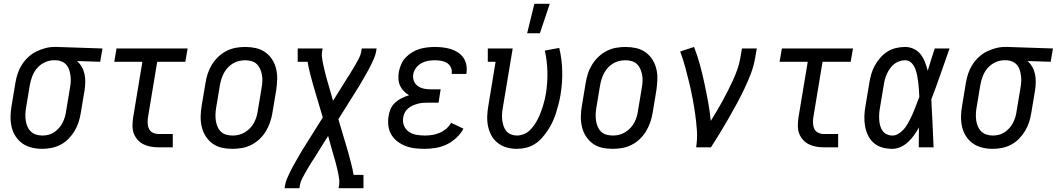

<svg xmlns="http://www.w3.org/2000/svg" viewBox="-20 -775 5559 1010"><path d="M202 8Q174 8 147 1.5Q120 -5 98.5 -20Q77 -35 62 -58Q47 -81 41 -107.5Q35 -134 35.5 -162.5Q36 -191 41 -219L61 -339Q65 -364 73 -388Q81 -412 94.5 -433.5Q108 -455 127.5 -473.5Q147 -492 170 -503.5Q193 -515 217.5 -521.5Q242 -528 267 -528H281L519 -520L507 -450L385 -454Q400 -441 410 -423.5Q420 -406 424.5 -385.5Q429 -365 428.5 -343.5Q428 -322 425 -301L405 -181Q401 -156 393.5 -132.5Q386 -109 372.5 -86.5Q359 -64 340.5 -45Q322 -26 299 -14Q276 -2 251 3Q226 8 202 8ZM203 -62Q219 -62 235 -66Q251 -70 265 -79.5Q279 -89 290.5 -102Q302 -115 309.5 -130Q317 -145 321.5 -160.5Q326 -176 328 -192L348 -312Q351 -328 352 -344Q353 -360 351 -375.5Q349 -391 344.5 -406Q340 -421 330.5 -432.5Q321 -444 307 -450.5Q293 -457 278 -458H262Q239 -458 215.5 -447Q192 -436 175.5 -417Q159 -398 150 -374.5Q141 -351 137 -328L117 -208Q114 -191 113.5 -173.5Q113 -156 115.5 -140Q118 -124 124.5 -109Q131 -94 142.5 -83Q154 -72 170 -67Q186 -62 203 -62Z M815 0Q794 0 773.5 -3.5Q753 -7 735 -16Q717 -25 704 -39.5Q691 -54 684 -72.5Q677 -91 677 -112Q677 -133 680 -155L729 -450H581L593 -520H967L955 -450H807L758 -155Q756 -139 757 -123.5Q758 -108 764.5 -95.5Q771 -83 785 -76.5Q799 -70 815 -70H889V0Z M1203 8Q1174 8 1147 2Q1120 -4 1098.5 -19.5Q1077 -35 1062.5 -57.5Q1048 -80 1041.5 -107Q1035 -134 1035.5 -162.5Q1036 -191 1041 -219L1061 -339Q1065 -364 1073 -388.5Q1081 -413 1095 -435.5Q1109 -458 1128.5 -476.5Q1148 -495 1171.5 -507Q1195 -519 1220 -523.5Q1245 -528 1270 -528Q1299 -528 1326 -522Q1353 -516 1375 -500.5Q1397 -485 1411.5 -462.5Q1426 -440 1432.5 -413Q1439 -386 1438 -357.5Q1437 -329 1433 -301L1413 -181Q1409 -156 1400.5 -131.5Q1392 -107 1378.5 -84.5Q1365 -62 1345.5 -43.5Q1326 -25 1302.5 -13Q1279 -1 1253.5 3.5Q1228 8 1203 8ZM1204 -62Q1221 -62 1237 -66Q1253 -70 1268 -79Q1283 -88 1295.5 -101Q1308 -114 1316 -129Q1324 -144 1329 -160Q1334 -176 1336 -192L1356 -312Q1359 -329 1360 -346.5Q1361 -364 1358 -380.5Q1355 -397 1348.5 -412Q1342 -427 1330.5 -438Q1319 -449 1303 -453.5Q1287 -458 1270 -458Q1253 -458 1236.5 -454Q1220 -450 1205 -441Q1190 -432 1178 -419Q1166 -406 1158 -391Q1150 -376 1145 -360Q1140 -344 1137 -328L1117 -208Q1114 -191 1113.5 -173.5Q1113 -156 1115.5 -139.5Q1118 -123 1124.5 -108Q1131 -93 1142.5 -82Q1154 -71 1170.5 -66.5Q1187 -62 1204 -62Z M1477 215 1480 197Q1483 181 1489.5 165.5Q1496 150 1503.5 134.5Q1511 119 1519 104Q1527 89 1535.5 74.5Q1544 60 1552.5 45Q1561 30 1570 15L1678 -157L1627 -329Q1619 -359 1611 -389Q1603 -419 1598 -450H1546V-520H1677L1674 -502Q1672 -488 1673.5 -475Q1675 -462 1677.5 -449Q1680 -436 1683 -423.5Q1686 -411 1689 -398.5Q1692 -386 1695 -373.5Q1698 -361 1702 -349L1732 -245L1802 -357Q1805 -362 1807.5 -366Q1810 -370 1813 -375H1814Q1823 -391 1832.5 -406Q1842 -421 1851 -437Q1860 -453 1868.5 -469Q1877 -485 1880 -502L1883 -520H1961L1958 -502Q1955 -486 1948.5 -470.5Q1942 -455 1934.5 -439.5Q1927 -424 1919 -409Q1911 -394 1902.5 -379.5Q1894 -365 1885.5 -350Q1877 -335 1868 -320L1760 -148L1811 24Q1819 54 1827 84Q1835 114 1840 145H1892V215H1761L1764 197Q1766 183 1764.5 170Q1763 157 1760.5 144Q1758 131 1755 118.5Q1752 106 1749 93.5Q1746 81 1742.5 68.5Q1739 56 1735 44L1706 -60L1636 52Q1633 57 1630.5 61Q1628 65 1625 70H1624Q1614 86 1605 101Q1596 116 1587 132Q1578 148 1569.5 164Q1561 180 1558 197L1555 215Z M2215 8Q2188 8 2162.5 5Q2137 2 2113.5 -7Q2090 -16 2070.5 -31Q2051 -46 2038.5 -67Q2026 -88 2023 -113.5Q2020 -139 2024 -165Q2027 -185 2035.5 -203.5Q2044 -222 2059.5 -236Q2075 -250 2093.5 -259Q2112 -268 2132 -274Q2117 -283 2104.5 -295.5Q2092 -308 2084.5 -324Q2077 -340 2076 -359Q2075 -378 2078 -397Q2082 -417 2090.5 -437Q2099 -457 2114 -472.5Q2129 -488 2147.5 -499.5Q2166 -511 2186 -517Q2206 -523 2226.5 -525.5Q2247 -528 2267 -528Q2289 -528 2310 -525.5Q2331 -523 2351 -517Q2371 -511 2388.5 -499.5Q2406 -488 2417.5 -471.5Q2429 -455 2433 -434.5Q2437 -414 2434 -392L2433 -386H2356V-389Q2359 -406 2351.5 -421Q2344 -436 2331 -444Q2318 -452 2301 -455Q2284 -458 2267 -458Q2250 -458 2232 -455Q2214 -452 2197.5 -443Q2181 -434 2169 -418.5Q2157 -403 2154 -385Q2151 -367 2157 -350Q2163 -333 2177 -323Q2191 -313 2208.5 -309Q2226 -305 2244 -305H2298L2287 -235H2233Q2220 -235 2206 -234Q2192 -233 2178.5 -229.5Q2165 -226 2151.5 -220Q2138 -214 2127 -205Q2116 -196 2109.5 -183Q2103 -170 2101 -156Q2097 -134 2105.5 -113.5Q2114 -93 2131 -81.5Q2148 -70 2170 -66Q2192 -62 2215 -62Q2234 -62 2253.5 -65Q2273 -68 2292 -76Q2311 -84 2327 -97.5Q2343 -111 2353 -129L2418 -98Q2404 -72 2380.5 -50Q2357 -28 2329.5 -15Q2302 -2 2272.5 3Q2243 8 2215 8Z M2698 8Q2670 8 2644.5 0.5Q2619 -7 2598.5 -23Q2578 -39 2565.5 -61.5Q2553 -84 2547.5 -110Q2542 -136 2543 -164Q2544 -192 2549 -219L2587 -450H2546V-520H2677L2625 -208Q2622 -191 2621 -175Q2620 -159 2622 -143Q2624 -127 2629 -112Q2634 -97 2643.5 -85.5Q2653 -74 2668 -68Q2683 -62 2699 -62Q2716 -62 2733.5 -68.5Q2751 -75 2765 -88Q2779 -101 2789.5 -116Q2800 -131 2808.5 -147.5Q2817 -164 2823.5 -181Q2830 -198 2835.5 -215Q2841 -232 2845 -249.5Q2849 -267 2852 -284Q2861 -342 2859.5 -399Q2858 -456 2846 -509L2922 -523Q2936 -464 2937.5 -400.5Q2939 -337 2928 -273Q2924 -250 2918 -226.5Q2912 -203 2904.5 -179.5Q2897 -156 2886.5 -133.5Q2876 -111 2862 -90Q2848 -69 2831 -49.5Q2814 -30 2792 -16.5Q2770 -3 2746 2.5Q2722 8 2698 8ZM2753 -600 2791 -755H2872L2820 -600Z M3203 8Q3174 8 3147 2Q3120 -4 3098.5 -19.5Q3077 -35 3062.5 -57.5Q3048 -80 3041.5 -107Q3035 -134 3035.5 -162.5Q3036 -191 3041 -219L3061 -339Q3065 -364 3073 -388.5Q3081 -413 3095 -435.5Q3109 -458 3128.5 -476.5Q3148 -495 3171.5 -507Q3195 -519 3220 -523.5Q3245 -528 3270 -528Q3299 -528 3326 -522Q3353 -516 3375 -500.5Q3397 -485 3411.5 -462.5Q3426 -440 3432.5 -413Q3439 -386 3438 -357.5Q3437 -329 3433 -301L3413 -181Q3409 -156 3400.5 -131.5Q3392 -107 3378.5 -84.5Q3365 -62 3345.5 -43.5Q3326 -25 3302.5 -13Q3279 -1 3253.5 3.5Q3228 8 3203 8ZM3204 -62Q3221 -62 3237 -66Q3253 -70 3268 -79Q3283 -88 3295.5 -101Q3308 -114 3316 -129Q3324 -144 3329 -160Q3334 -176 3336 -192L3356 -312Q3359 -329 3360 -346.5Q3361 -364 3358 -380.5Q3355 -397 3348.5 -412Q3342 -427 3330.5 -438Q3319 -449 3303 -453.5Q3287 -458 3270 -458Q3253 -458 3236.5 -454Q3220 -450 3205 -441Q3190 -432 3178 -419Q3166 -406 3158 -391Q3150 -376 3145 -360Q3140 -344 3137 -328L3117 -208Q3114 -191 3113.5 -173.5Q3113 -156 3115.5 -139.5Q3118 -123 3124.5 -108Q3131 -93 3142.5 -82Q3154 -71 3170.5 -66.5Q3187 -62 3204 -62Z M3642 0Q3649 -45 3646 -88.5Q3643 -132 3637 -174.5Q3631 -217 3623 -259Q3615 -301 3605 -342Q3595 -383 3584 -424Q3573 -465 3558 -504L3631 -528Q3649 -482 3662 -434Q3675 -386 3685.5 -337Q3696 -288 3705 -238.5Q3714 -189 3719 -139Q3735 -165 3751 -191.5Q3767 -218 3781.5 -245Q3796 -272 3810 -299.5Q3824 -327 3836.5 -354.5Q3849 -382 3859 -410.5Q3869 -439 3874 -468L3883 -520H3961L3952 -468Q3945 -427 3929.5 -386.5Q3914 -346 3895 -306.5Q3876 -267 3855 -228Q3834 -189 3812 -151Q3790 -113 3767 -75Q3744 -37 3720 0Z M4315 0Q4294 0 4273.5 -3.5Q4253 -7 4235 -16Q4217 -25 4204 -39.5Q4191 -54 4184 -72.5Q4177 -91 4177 -112Q4177 -133 4180 -155L4229 -450H4081L4093 -520H4467L4455 -450H4307L4258 -155Q4256 -139 4257 -123.5Q4258 -108 4264.5 -95.5Q4271 -83 4285 -76.5Q4299 -70 4315 -70H4389V0Z M4674 8Q4647 8 4621.5 1Q4596 -6 4576.5 -23Q4557 -40 4546 -63Q4535 -86 4530.5 -112Q4526 -138 4527 -165Q4528 -192 4533 -219L4553 -339Q4557 -363 4563.5 -386Q4570 -409 4582 -430.5Q4594 -452 4611 -471.5Q4628 -491 4649 -504Q4670 -517 4694 -522.5Q4718 -528 4741 -528Q4766 -528 4787.5 -517.5Q4809 -507 4823 -489Q4837 -471 4845.5 -449Q4854 -427 4860 -404L4861 -405Q4870 -434 4878.5 -462.5Q4887 -491 4897 -520H4975Q4951 -453 4928 -386Q4905 -319 4879 -252Q4883 -189 4885.5 -126Q4888 -63 4891 0H4813Q4813 -26 4813.5 -52.5Q4814 -79 4814 -105Q4803 -84 4789 -64.5Q4775 -45 4757.5 -28.5Q4740 -12 4718 -2Q4696 8 4674 8ZM4675 -62Q4690 -62 4704.5 -70.5Q4719 -79 4730.5 -91Q4742 -103 4750.5 -117Q4759 -131 4766.5 -145.5Q4774 -160 4780.5 -175Q4787 -190 4793 -205Q4799 -220 4804.5 -235Q4810 -250 4816 -265Q4815 -284 4814 -303Q4813 -322 4810.5 -341Q4808 -360 4804.5 -378.5Q4801 -397 4794 -414.5Q4787 -432 4774 -445Q4761 -458 4741 -458Q4727 -458 4711.5 -453Q4696 -448 4683.5 -438Q4671 -428 4661.5 -414.5Q4652 -401 4645.5 -386.5Q4639 -372 4635 -357.5Q4631 -343 4629 -328L4609 -208Q4606 -192 4605 -176Q4604 -160 4605 -144.5Q4606 -129 4610 -114Q4614 -99 4622.5 -87Q4631 -75 4645 -68.5Q4659 -62 4675 -62Z M5202 8Q5174 8 5147 1.5Q5120 -5 5098.5 -20Q5077 -35 5062 -58Q5047 -81 5041 -107.5Q5035 -134 5035.5 -162.5Q5036 -191 5041 -219L5061 -339Q5065 -364 5073 -388Q5081 -412 5094.5 -433.5Q5108 -455 5127.5 -473.5Q5147 -492 5170 -503.5Q5193 -515 5217.5 -521.5Q5242 -528 5267 -528H5281L5519 -520L5507 -450L5385 -454Q5400 -441 5410 -423.5Q5420 -406 5424.5 -385.5Q5429 -365 5428.5 -343.5Q5428 -322 5425 -301L5405 -181Q5401 -156 5393.5 -132.5Q5386 -109 5372.5 -86.5Q5359 -64 5340.5 -45Q5322 -26 5299 -14Q5276 -2 5251 3Q5226 8 5202 8ZM5203 -62Q5219 -62 5235 -66Q5251 -70 5265 -79.5Q5279 -89 5290.5 -102Q5302 -115 5309.5 -130Q5317 -145 5321.5 -160.5Q5326 -176 5328 -192L5348 -312Q5351 -328 5352 -344Q5353 -360 5351 -375.5Q5349 -391 5344.5 -406Q5340 -421 5330.5 -432.5Q5321 -444 5307 -450.5Q5293 -457 5278 -458H5262Q5239 -458 5215.5 -447Q5192 -436 5175.5 -417Q5159 -398 5150 -374.5Q5141 -351 5137 -328L5117 -208Q5114 -191 5113.5 -173.5Q5113 -156 5115.5 -140Q5118 -124 5124.5 -109Q5131 -94 5142.5 -83Q5154 -72 5170 -67Q5186 -62 5203 -62Z"/></svg>

Font: Iosevka Curly Slab
Style: Italic
Weight: 400
Italic angle: -9°
Monospace: yes
Designer: Belleve Invis
Foundry: Belleve Invis
Version: Version 22.1.2; ttfautohint (v1.8.4)